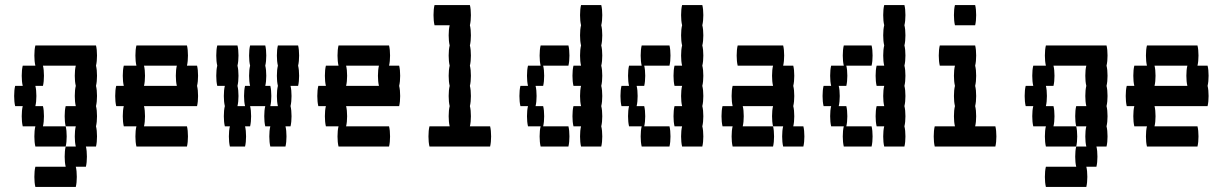

<svg xmlns="http://www.w3.org/2000/svg" viewBox="-20 -580 4840 760"><path d="M364 -280Q364 -257 360 -240Q364 -224 364 -200Q364 -177 360 -160Q364 -144 364 -120Q364 -97 360 -80Q364 -64 364 -40Q364 -17 360 0H320Q324 16 324 40Q324 63 320 80H280Q284 96 284 120Q284 143 280 160H120Q116 143 116 120Q116 96 120 80H240Q236 63 236 40Q236 16 240 0H280Q276 -17 276 -40Q276 -64 280 -80H240Q236 -97 236 -120Q236 -144 240 -160H280Q276 -177 276 -200Q276 -224 280 -240Q276 -257 276 -280Q276 -304 280 -320H150Q154 -304 154 -280Q154 -257 150 -240H120Q124 -224 124 -200Q124 -177 120 -160H150Q154 -144 154 -120Q154 -97 150 -80H240Q244 -64 244 -40Q244 -17 240 0H120Q116 -17 116 -40Q116 -64 120 -80H70Q66 -97 66 -120Q66 -144 70 -160H40Q36 -177 36 -200Q36 -224 40 -240H70Q66 -257 66 -280Q66 -304 70 -320H120Q116 -337 116 -360Q116 -384 120 -400H360Q364 -384 364 -360Q364 -337 360 -320Q364 -304 364 -280Z M760 -240Q764 -224 764 -200Q764 -177 760 -160H550Q554 -144 554 -120Q554 -97 550 -80H720Q724 -64 724 -40Q724 -17 720 0H520Q516 -17 516 -40Q516 -64 520 -80H470Q466 -97 466 -120Q466 -144 470 -160H440Q436 -177 436 -200Q436 -224 440 -240H470Q466 -257 466 -280Q466 -304 470 -320H520Q516 -337 516 -360Q516 -384 520 -400H720Q724 -384 724 -360Q724 -337 720 -320H760Q764 -304 764 -280Q764 -257 760 -240ZM676 -280Q676 -304 680 -320H550Q554 -304 554 -280Q554 -257 550 -240H680Q676 -257 676 -280Z M1160 -320Q1164 -304 1164 -280Q1164 -257 1160 -240H1130Q1134 -224 1134 -200Q1134 -177 1130 -160Q1134 -144 1134 -120Q1134 -97 1130 -80H1110Q1114 -64 1114 -40Q1114 -17 1110 0H1050Q1046 -17 1046 -40Q1046 -64 1050 -80H1030Q1026 -97 1026 -120Q1026 -144 1030 -160H970Q974 -144 974 -120Q974 -97 970 -80H950Q954 -64 954 -40Q954 -17 950 0H890Q886 -17 886 -40Q886 -64 890 -80H870Q866 -97 866 -120Q866 -144 870 -160Q866 -177 866 -200Q866 -224 870 -240H840Q836 -257 836 -280Q836 -304 840 -320Q836 -337 836 -360Q836 -384 840 -400H920Q924 -384 924 -360Q924 -337 920 -320Q924 -304 924 -280Q924 -257 920 -240Q924 -224 924 -200Q924 -177 920 -160H950Q946 -177 946 -200Q946 -224 950 -240H970Q966 -257 966 -280Q966 -304 970 -320Q966 -337 966 -360Q966 -384 970 -400H1030Q1034 -384 1034 -360Q1034 -337 1030 -320Q1034 -304 1034 -280Q1034 -257 1030 -240H1050Q1054 -224 1054 -200Q1054 -177 1050 -160H1080Q1076 -177 1076 -200Q1076 -224 1080 -240Q1076 -257 1076 -280Q1076 -304 1080 -320Q1076 -337 1076 -360Q1076 -384 1080 -400H1160Q1164 -384 1164 -360Q1164 -337 1160 -320Z M1560 -240Q1564 -224 1564 -200Q1564 -177 1560 -160H1350Q1354 -144 1354 -120Q1354 -97 1350 -80H1520Q1524 -64 1524 -40Q1524 -17 1520 0H1320Q1316 -17 1316 -40Q1316 -64 1320 -80H1270Q1266 -97 1266 -120Q1266 -144 1270 -160H1240Q1236 -177 1236 -200Q1236 -224 1240 -240H1270Q1266 -257 1266 -280Q1266 -304 1270 -320H1320Q1316 -337 1316 -360Q1316 -384 1320 -400H1520Q1524 -384 1524 -360Q1524 -337 1520 -320H1560Q1564 -304 1564 -280Q1564 -257 1560 -240ZM1476 -280Q1476 -304 1480 -320H1350Q1354 -304 1354 -280Q1354 -257 1350 -240H1480Q1476 -257 1476 -280Z M1924 -40Q1924 -17 1920 0H1680Q1676 -17 1676 -40Q1676 -64 1680 -80H1760Q1756 -97 1756 -120Q1756 -144 1760 -160Q1756 -177 1756 -200Q1756 -224 1760 -240Q1756 -257 1756 -280Q1756 -304 1760 -320Q1756 -337 1756 -360Q1756 -384 1760 -400Q1756 -417 1756 -440Q1756 -464 1760 -480H1700Q1696 -497 1696 -520Q1696 -544 1700 -560H1840Q1844 -544 1844 -520Q1844 -497 1840 -480Q1844 -464 1844 -440Q1844 -417 1840 -400Q1844 -384 1844 -360Q1844 -337 1840 -320Q1844 -304 1844 -280Q1844 -257 1840 -240Q1844 -224 1844 -200Q1844 -177 1840 -160Q1844 -144 1844 -120Q1844 -97 1840 -80H1920Q1924 -64 1924 -40Z M2364 -440Q2364 -417 2360 -400Q2364 -384 2364 -360Q2364 -337 2360 -320Q2364 -304 2364 -280Q2364 -257 2360 -240Q2364 -224 2364 -200Q2364 -177 2360 -160Q2364 -144 2364 -120Q2364 -97 2360 -80Q2364 -64 2364 -40Q2364 -17 2360 0H2280Q2276 -17 2276 -40Q2276 -64 2280 -80H2250Q2246 -97 2246 -120Q2246 -144 2250 -160H2280Q2276 -177 2276 -200Q2276 -224 2280 -240H2250Q2246 -257 2246 -280Q2246 -304 2250 -320H2280Q2276 -337 2276 -360Q2276 -384 2280 -400Q2276 -417 2276 -440Q2276 -464 2280 -480Q2276 -497 2276 -520Q2276 -544 2280 -560H2360Q2364 -544 2364 -520Q2364 -497 2360 -480Q2364 -464 2364 -440ZM2230 -320H2130Q2134 -304 2134 -280Q2134 -257 2130 -240H2100Q2104 -224 2104 -200Q2104 -177 2100 -160H2130Q2134 -144 2134 -120Q2134 -97 2130 -80H2230Q2234 -64 2234 -40Q2234 -17 2230 0H2120Q2116 -17 2116 -40Q2116 -64 2120 -80H2070Q2066 -97 2066 -120Q2066 -144 2070 -160H2040Q2036 -177 2036 -200Q2036 -224 2040 -240H2070Q2066 -257 2066 -280Q2066 -304 2070 -320H2120Q2116 -337 2116 -360Q2116 -384 2120 -400H2230Q2234 -384 2234 -360Q2234 -337 2230 -320Z M2764 -440Q2764 -417 2760 -400Q2764 -384 2764 -360Q2764 -337 2760 -320Q2764 -304 2764 -280Q2764 -257 2760 -240Q2764 -224 2764 -200Q2764 -177 2760 -160Q2764 -144 2764 -120Q2764 -97 2760 -80Q2764 -64 2764 -40Q2764 -17 2760 0H2680Q2676 -17 2676 -40Q2676 -64 2680 -80H2650Q2646 -97 2646 -120Q2646 -144 2650 -160H2680Q2676 -177 2676 -200Q2676 -224 2680 -240H2650Q2646 -257 2646 -280Q2646 -304 2650 -320H2680Q2676 -337 2676 -360Q2676 -384 2680 -400Q2676 -417 2676 -440Q2676 -464 2680 -480Q2676 -497 2676 -520Q2676 -544 2680 -560H2760Q2764 -544 2764 -520Q2764 -497 2760 -480Q2764 -464 2764 -440ZM2630 -320H2530Q2534 -304 2534 -280Q2534 -257 2530 -240H2500Q2504 -224 2504 -200Q2504 -177 2500 -160H2530Q2534 -144 2534 -120Q2534 -97 2530 -80H2630Q2634 -64 2634 -40Q2634 -17 2630 0H2520Q2516 -17 2516 -40Q2516 -64 2520 -80H2470Q2466 -97 2466 -120Q2466 -144 2470 -160H2440Q2436 -177 2436 -200Q2436 -224 2440 -240H2470Q2466 -257 2466 -280Q2466 -304 2470 -320H2520Q2516 -337 2516 -360Q2516 -384 2520 -400H2630Q2634 -384 2634 -360Q2634 -337 2630 -320Z M3164 -40Q3164 -17 3160 0H3080Q3076 -17 3076 -40Q3076 -64 3080 -80H3040Q3036 -97 3036 -120Q3036 -144 3040 -160H2920Q2924 -144 2924 -120Q2924 -97 2920 -80H3040Q3044 -64 3044 -40Q3044 -17 3040 0H2880Q2876 -17 2876 -40Q2876 -64 2880 -80H2840Q2836 -97 2836 -120Q2836 -144 2840 -160H2880Q2876 -177 2876 -200Q2876 -224 2880 -240H3040Q3036 -257 3036 -280Q3036 -304 3040 -320H2900Q2896 -337 2896 -360Q2896 -384 2900 -400H3080Q3084 -384 3084 -360Q3084 -337 3080 -320H3120Q3124 -304 3124 -280Q3124 -257 3120 -240Q3124 -224 3124 -200Q3124 -177 3120 -160Q3124 -144 3124 -120Q3124 -97 3120 -80H3160Q3164 -64 3164 -40Z M3564 -440Q3564 -417 3560 -400Q3564 -384 3564 -360Q3564 -337 3560 -320Q3564 -304 3564 -280Q3564 -257 3560 -240Q3564 -224 3564 -200Q3564 -177 3560 -160Q3564 -144 3564 -120Q3564 -97 3560 -80Q3564 -64 3564 -40Q3564 -17 3560 0H3480Q3476 -17 3476 -40Q3476 -64 3480 -80H3450Q3446 -97 3446 -120Q3446 -144 3450 -160H3480Q3476 -177 3476 -200Q3476 -224 3480 -240H3450Q3446 -257 3446 -280Q3446 -304 3450 -320H3480Q3476 -337 3476 -360Q3476 -384 3480 -400Q3476 -417 3476 -440Q3476 -464 3480 -480Q3476 -497 3476 -520Q3476 -544 3480 -560H3560Q3564 -544 3564 -520Q3564 -497 3560 -480Q3564 -464 3564 -440ZM3430 -320H3330Q3334 -304 3334 -280Q3334 -257 3330 -240H3300Q3304 -224 3304 -200Q3304 -177 3300 -160H3330Q3334 -144 3334 -120Q3334 -97 3330 -80H3430Q3434 -64 3434 -40Q3434 -17 3430 0H3320Q3316 -17 3316 -40Q3316 -64 3320 -80H3270Q3266 -97 3266 -120Q3266 -144 3270 -160H3240Q3236 -177 3236 -200Q3236 -224 3240 -240H3270Q3266 -257 3266 -280Q3266 -304 3270 -320H3320Q3316 -337 3316 -360Q3316 -384 3320 -400H3430Q3434 -384 3434 -360Q3434 -337 3430 -320Z M3760 -480Q3756 -497 3756 -520Q3756 -544 3760 -560H3840Q3844 -544 3844 -520Q3844 -497 3840 -480ZM3924 -40Q3924 -17 3920 0H3680Q3676 -17 3676 -40Q3676 -64 3680 -80H3760Q3756 -97 3756 -120Q3756 -144 3760 -160Q3756 -177 3756 -200Q3756 -224 3760 -240Q3756 -257 3756 -280Q3756 -304 3760 -320H3700Q3696 -337 3696 -360Q3696 -384 3700 -400H3840Q3844 -384 3844 -360Q3844 -337 3840 -320Q3844 -304 3844 -280Q3844 -257 3840 -240Q3844 -224 3844 -200Q3844 -177 3840 -160Q3844 -144 3844 -120Q3844 -97 3840 -80H3920Q3924 -64 3924 -40Z M4364 -280Q4364 -257 4360 -240Q4364 -224 4364 -200Q4364 -177 4360 -160Q4364 -144 4364 -120Q4364 -97 4360 -80Q4364 -64 4364 -40Q4364 -17 4360 0H4320Q4324 16 4324 40Q4324 63 4320 80H4280Q4284 96 4284 120Q4284 143 4280 160H4120Q4116 143 4116 120Q4116 96 4120 80H4240Q4236 63 4236 40Q4236 16 4240 0H4280Q4276 -17 4276 -40Q4276 -64 4280 -80H4240Q4236 -97 4236 -120Q4236 -144 4240 -160H4280Q4276 -177 4276 -200Q4276 -224 4280 -240Q4276 -257 4276 -280Q4276 -304 4280 -320H4150Q4154 -304 4154 -280Q4154 -257 4150 -240H4120Q4124 -224 4124 -200Q4124 -177 4120 -160H4150Q4154 -144 4154 -120Q4154 -97 4150 -80H4240Q4244 -64 4244 -40Q4244 -17 4240 0H4120Q4116 -17 4116 -40Q4116 -64 4120 -80H4070Q4066 -97 4066 -120Q4066 -144 4070 -160H4040Q4036 -177 4036 -200Q4036 -224 4040 -240H4070Q4066 -257 4066 -280Q4066 -304 4070 -320H4120Q4116 -337 4116 -360Q4116 -384 4120 -400H4360Q4364 -384 4364 -360Q4364 -337 4360 -320Q4364 -304 4364 -280Z M4760 -240Q4764 -224 4764 -200Q4764 -177 4760 -160H4550Q4554 -144 4554 -120Q4554 -97 4550 -80H4720Q4724 -64 4724 -40Q4724 -17 4720 0H4520Q4516 -17 4516 -40Q4516 -64 4520 -80H4470Q4466 -97 4466 -120Q4466 -144 4470 -160H4440Q4436 -177 4436 -200Q4436 -224 4440 -240H4470Q4466 -257 4466 -280Q4466 -304 4470 -320H4520Q4516 -337 4516 -360Q4516 -384 4520 -400H4720Q4724 -384 4724 -360Q4724 -337 4720 -320H4760Q4764 -304 4764 -280Q4764 -257 4760 -240ZM4676 -280Q4676 -304 4680 -320H4550Q4554 -304 4554 -280Q4554 -257 4550 -240H4680Q4676 -257 4676 -280Z"/></svg>

Font: VT323
Style: Regular
Weight: 400
Monospace: yes
Designer: Peter Hull
Version: Version 2.000